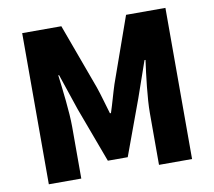

<svg xmlns="http://www.w3.org/2000/svg" viewBox="-81 -839 1039 932"><g transform="rotate(-10 438.5 -372.5)"><path d="M86 0H246V-255C246 -329 232 -440 223 -513H227L287 -335L388 -63H486L586 -335L648 -513H653C643 -440 629 -329 629 -255V0H792V-745H598L484 -423C470 -380 458 -333 443 -288H438C424 -333 412 -380 397 -423L279 -745H86Z"/></g></svg>

Font: Noto Sans TC Black
Style: Regular
Weight: 900
Designer: Ryoko NISHIZUKA 西塚涼子 (kana, bopomofo & ideographs); Paul D. Hunt (Latin, Greek & Cyrillic); Sandoll Communications 산돌커뮤니
Foundry: Adobe
Version: Version 2.004;hotconv 1.0.118;makeotfexe 2.5.65603